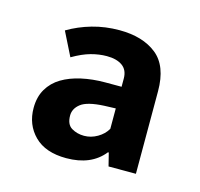

<svg xmlns="http://www.w3.org/2000/svg" viewBox="-61 -657 474 454"><g transform="rotate(15 176.5 -429.5)"><path d="M55 -558Q82 -574 113.5 -583Q145 -592 180 -592Q237 -592 271 -565Q305 -538 305 -476V-274H238L230 -306H228Q197 -267 136 -267Q85 -267 58 -294Q31 -321 31 -362Q31 -389 42.5 -408.5Q54 -428 74 -440Q94 -452 121 -458Q148 -464 179 -464H219V-484Q219 -505 205 -515Q191 -525 167 -525Q148 -525 128 -519.5Q108 -514 84 -500ZM219 -411 191 -410Q150 -408 134.5 -396Q119 -384 119 -367Q119 -345 132.5 -337Q146 -329 163 -329Q180 -329 195.5 -338Q211 -347 219 -361Z"/></g></svg>

Font: Mukta Mahee
Style: Bold
Weight: 700
Designer: Shuchita Grover, Noopur Datye, Girish Dalvi, Yashodeep Gholap
Foundry: Ek Type
Version: Version 2.538;PS 1.000;hotconv 16.6.51;makeotf.lib2.5.65220;